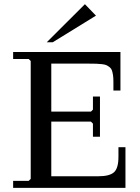

<svg xmlns="http://www.w3.org/2000/svg" viewBox="-20 -914 679 934"><path d="M236.8 -708.5H207.5L393.1 -893.6L446.8 -837.9ZM229.5 -322.3V-56.6H459Q512.7 -56.6 534.4 -75.9Q556.2 -95.2 556.2 -151.4V-197.8H590.3V0H43.9V-34.2H119.6L129.4 -43.9V-617.2L119.6 -627H43.9V-661.1H565.9V-473.6H531.7V-517.1Q531.7 -535.2 529.8 -548.1Q527.8 -561 524.7 -570.8Q521.5 -580.6 514.2 -586.4Q506.8 -592.3 499.3 -596.2Q491.7 -600.1 477.1 -601.8Q462.4 -603.5 449 -604Q435.5 -604.5 412.6 -604.5H229.5V-371.1H422.4L432.1 -380.9V-444.3H466.3V-249H432.1V-312.5L422.4 -322.3Z"/></svg>

Font: Happy Times at the IKOB
Style: Regular
Weight: 400
Designer: Lucas Le Bihan
Foundry: Lucas Le Bihan
Version: Version 1.000;PS 1.0;hotconv 1.0.88;makeotf.lib2.5.647800